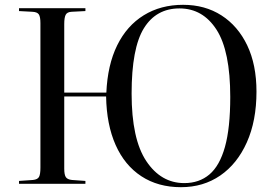

<svg xmlns="http://www.w3.org/2000/svg" viewBox="-20 -764 1139 798"><path d="M732 14Q637 14 567.5 -31.5Q498 -77 460.5 -161.5Q423 -246 421 -363H247V-63Q247 -38 253.5 -28Q260 -18 279 -16L335 -12V0H59V-12L117 -16Q136 -18 142 -28.5Q148 -39 148 -67V-668Q148 -694 141.5 -704Q135 -714 115 -715L59 -718V-730H335V-718L277 -715Q259 -714 253 -702.5Q247 -691 247 -664V-379H422Q427 -494 467 -575.5Q507 -657 577.5 -700.5Q648 -744 741 -744Q832 -744 900.5 -700Q969 -656 1007.5 -575.5Q1046 -495 1046 -383Q1046 -262 1006 -172.5Q966 -83 895.5 -34.5Q825 14 732 14ZM746 -3Q808 -3 850.5 -39Q893 -75 915 -153.5Q937 -232 937 -361Q937 -552 880 -640.5Q823 -729 726 -729Q629 -729 578 -646.5Q527 -564 527 -375Q527 -186 588 -94.5Q649 -3 746 -3Z"/></svg>

Font: Display Regular
Style: Regular
Weight: 400
Designer: Latin by Veronika Burian and Jose Scaglione. Greek by Irene Vlachou. Cyrillic by Vera Evstafieva.
Foundry: TypeTogether
Version: Version 3.002